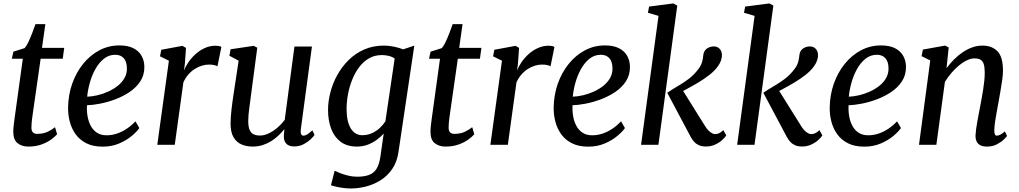

<svg xmlns="http://www.w3.org/2000/svg" viewBox="-20 -829 5834 1099"><path d="M167.2 -175.3Q164.8 -158.6 163.2 -145.8Q161.7 -133.1 160.8 -121.7Q159.9 -110.2 159.9 -96.7Q159.9 -80.6 168 -71.7Q176.1 -62.8 192.3 -62.8Q228.9 -62.8 254.2 -75.5Q279.6 -88.2 294.9 -100.9L306.9 -60.5Q295.4 -47 272.7 -30.4Q250.1 -13.9 217.4 -2Q184.8 10 142.2 10Q104.7 10 80.4 -9.5Q56.1 -29.1 56.1 -74.1Q56.1 -79.4 56.3 -86.2Q56.6 -93 57.5 -102.4Q58.5 -111.7 59.9 -124.1Q61.3 -136.6 63.7 -153.2L110.6 -492.9H47.7L56.7 -533.2L121.1 -553.7Q131.7 -565.4 143.1 -589.7Q154.5 -614.1 165.1 -641.8Q175.7 -669.5 183.2 -691H239.6L220.4 -555H347.6L339.1 -492.9H212.6Z M777.6 -96Q763.9 -76 734.1 -50.9Q704.4 -25.9 662 -7.8Q619.6 10.4 567.5 10.4Q513.2 10.4 475 -8.6Q436.9 -27.6 413.5 -59.8Q390 -92.1 379.6 -131.9Q369.1 -171.7 369.7 -212.9Q370.6 -285.2 393.1 -349.4Q415.7 -413.7 455.4 -463Q495 -512.3 548.1 -540.7Q601.1 -569 663.2 -569Q712.2 -569 743.7 -552.9Q775.2 -536.9 790.6 -509Q806.1 -481.2 806.3 -446.7Q806.8 -399.6 783.4 -363.9Q760 -328.1 721.8 -302.4Q683.6 -276.8 639.1 -260.2Q594.6 -243.6 551.8 -235.5Q509 -227.3 477.7 -226.6Q475.9 -195.2 481 -164.7Q486.1 -134.2 499.3 -109.2Q512.4 -84.2 534.9 -69.4Q557.3 -54.6 590.1 -54.6Q620.6 -54.6 649.6 -64.4Q678.7 -74.2 705.5 -92.1Q732.3 -110 755.3 -134.5ZM639.9 -515.5Q602.9 -515.5 574.3 -492.5Q545.7 -469.5 525.6 -433Q505.5 -396.5 494 -354.9Q482.4 -313.2 479.1 -275.5Q506.8 -276.5 538 -283.8Q569.3 -291.1 599.2 -304.7Q629.1 -318.2 653.6 -337.5Q678 -356.9 692.4 -382Q706.8 -407.2 706.4 -437.6Q706 -476.5 688.3 -496Q670.6 -515.5 639.9 -515.5Z M880.3 0 946.8 -481.5 895.9 -506.6 903.2 -544.1 1024 -566.6 1044.7 -554.9 1038.3 -465.9 1033.3 -425.8Q1041.8 -448.3 1058.6 -472.9Q1075.5 -497.6 1099.1 -519.1Q1122.7 -540.6 1152 -553.9Q1181.3 -567.3 1214.6 -567.3Q1223.6 -567.3 1233.1 -565.6Q1242.6 -563.8 1247.1 -560.1L1224.7 -449.3Q1219.2 -453.3 1206.9 -456.3Q1194.7 -459.4 1175.9 -459.4Q1156.2 -459.4 1135.5 -453.1Q1114.8 -446.8 1094.8 -434.2Q1074.9 -421.7 1058.2 -402.5Q1041.4 -383.4 1029.7 -357.6L980.3 0Z M1426.1 10Q1391.8 10 1363.2 -1.9Q1334.6 -13.9 1317.3 -42.4Q1300 -70.8 1299.7 -120.7Q1299.7 -138.2 1301.1 -159Q1302.5 -179.8 1305.2 -202.9Q1307.8 -226 1311 -249.4Q1314.1 -272.9 1317.6 -294.8L1346 -481.7L1293.3 -509.7L1299.9 -547L1431.9 -566.6L1452.7 -556L1417.5 -290.8Q1415 -269.3 1412.1 -248.8Q1409.2 -228.2 1406.7 -208.8Q1404.1 -189.5 1402.5 -171.4Q1400.9 -153.3 1400.9 -136.6Q1400.9 -103.3 1409 -85.2Q1417 -67.1 1432 -60.1Q1447.1 -53.2 1467.9 -53.2Q1493.8 -53.2 1520.2 -66.4Q1546.7 -79.7 1570.1 -100.1Q1593.4 -120.6 1609.7 -142.6L1665.4 -562.6H1765.5L1701.8 -88.6Q1699.3 -69.9 1703.8 -61.1Q1708.3 -52.4 1716.8 -52.4Q1726.4 -52.4 1738.1 -59.3Q1749.8 -66.2 1767.9 -82.9L1780.5 -56.7Q1776.2 -49.7 1760.1 -33.7Q1744.1 -17.8 1719.2 -4.2Q1694.4 9.3 1663.7 9.3Q1632.8 9.3 1617.9 -7.6Q1602.9 -24.4 1604.9 -52.7Q1604.8 -54.6 1605 -58.5Q1605.2 -62.3 1605.7 -67.3Q1606.3 -72.3 1606.8 -77.6Q1607.3 -82.8 1607.8 -87.4L1606.5 -88.4Q1591.8 -70.3 1573.4 -52.8Q1555 -35.3 1532.4 -21.1Q1509.7 -7 1483.3 1.5Q1456.8 10 1426.1 10Z M2261.3 38Q2253.3 97.6 2225 138.3Q2196.8 179.1 2157.2 203.6Q2117.5 228 2073.5 238.9Q2029.6 249.8 1989.1 249.8Q1967 249.8 1944.3 246.8Q1921.5 243.7 1902.9 239.4Q1884.3 235.1 1874.4 231L1895.5 148.4Q1906.2 153.9 1926.5 161.9Q1946.8 169.8 1972.3 176.1Q1997.8 182.5 2024 182.5Q2065.1 182.5 2092.4 172.3Q2119.8 162.2 2135.4 136.9Q2151.1 111.5 2157.5 66.4L2176.3 -64.4Q2159.7 -45.9 2136.8 -28.9Q2113.9 -11.9 2085.3 -0.9Q2056.7 10 2023.2 10Q1966.1 10 1929.5 -17.7Q1892.8 -45.4 1875.3 -92.7Q1857.7 -140 1857.7 -199.2Q1857.7 -248.2 1871 -300.1Q1884.3 -351.9 1910.7 -399.6Q1937.1 -447.3 1975.7 -485.4Q2014.3 -523.6 2064.9 -545.8Q2115.5 -568 2177.7 -568Q2207.3 -568 2237.3 -561.5Q2267.3 -554.9 2287.8 -546.4L2351.5 -568ZM2239.1 -494Q2224.3 -504.5 2205.1 -509.1Q2185.9 -513.8 2166 -513.8Q2123.6 -513.8 2090.7 -494.3Q2057.8 -474.8 2033.9 -442Q2009.9 -409.1 1994.4 -368.8Q1978.8 -328.4 1971.3 -286Q1963.8 -243.5 1963.8 -205.2Q1963.8 -169.9 1969.7 -142.2Q1975.6 -114.5 1987.2 -95Q1998.9 -75.5 2015.6 -65.3Q2032.3 -55.1 2053.5 -55.1Q2083.9 -55.1 2109.5 -66.9Q2135 -78.7 2154.5 -97Q2174 -115.4 2186 -134.8Z M2555.2 -175.3Q2552.8 -158.6 2551.2 -145.8Q2549.7 -133.1 2548.8 -121.7Q2547.9 -110.2 2547.9 -96.7Q2547.9 -80.6 2556 -71.7Q2564.1 -62.8 2580.3 -62.8Q2616.9 -62.8 2642.2 -75.5Q2667.6 -88.2 2682.9 -100.9L2694.9 -60.5Q2683.4 -47 2660.7 -30.4Q2638.1 -13.9 2605.4 -2Q2572.8 10 2530.2 10Q2492.7 10 2468.4 -9.5Q2444.1 -29.1 2444.1 -74.1Q2444.1 -79.4 2444.3 -86.2Q2444.6 -93 2445.5 -102.4Q2446.5 -111.7 2447.9 -124.1Q2449.3 -136.6 2451.7 -153.2L2498.6 -492.9H2435.7L2444.7 -533.2L2509.1 -553.7Q2519.7 -565.4 2531.1 -589.7Q2542.5 -614.1 2553.1 -641.8Q2563.7 -669.5 2571.2 -691H2627.6L2608.4 -555H2735.6L2727.1 -492.9H2600.6Z M2786.8 0 2853.3 -481.5 2802.4 -506.6 2809.7 -544.1 2930.5 -566.6 2951.2 -554.9 2944.8 -465.9 2939.8 -425.8Q2948.3 -448.3 2965.1 -472.9Q2982 -497.6 3005.6 -519.1Q3029.2 -540.6 3058.5 -553.9Q3087.8 -567.3 3121.1 -567.3Q3130.1 -567.3 3139.6 -565.6Q3149.1 -563.8 3153.6 -560.1L3131.2 -449.3Q3125.7 -453.3 3113.4 -456.3Q3101.2 -459.4 3082.4 -459.4Q3062.7 -459.4 3042 -453.1Q3021.3 -446.8 3001.3 -434.2Q2981.4 -421.7 2964.7 -402.5Q2947.9 -383.4 2936.2 -357.6L2886.8 0Z M3557.1 -96Q3543.4 -76 3513.6 -50.9Q3483.9 -25.9 3441.5 -7.8Q3399.1 10.4 3347 10.4Q3292.7 10.4 3254.5 -8.6Q3216.4 -27.6 3193 -59.8Q3169.5 -92.1 3159.1 -131.9Q3148.6 -171.7 3149.2 -212.9Q3150.1 -285.2 3172.6 -349.4Q3195.2 -413.7 3234.9 -463Q3274.5 -512.3 3327.6 -540.7Q3380.6 -569 3442.7 -569Q3491.7 -569 3523.2 -552.9Q3554.7 -536.9 3570.1 -509Q3585.6 -481.2 3585.8 -446.7Q3586.3 -399.6 3562.9 -363.9Q3539.5 -328.1 3501.3 -302.4Q3463.1 -276.8 3418.6 -260.2Q3374.1 -243.6 3331.3 -235.5Q3288.5 -227.3 3257.2 -226.6Q3255.4 -195.2 3260.5 -164.7Q3265.6 -134.2 3278.8 -109.2Q3291.9 -84.2 3314.4 -69.4Q3336.8 -54.6 3369.6 -54.6Q3400.1 -54.6 3429.1 -64.4Q3458.2 -74.2 3485 -92.1Q3511.8 -110 3534.8 -134.5ZM3419.4 -515.5Q3382.4 -515.5 3353.8 -492.5Q3325.2 -469.5 3305.1 -433Q3285 -396.5 3273.5 -354.9Q3261.9 -313.2 3258.6 -275.5Q3286.3 -276.5 3317.5 -283.8Q3348.8 -291.1 3378.7 -304.7Q3408.6 -318.2 3433.1 -337.5Q3457.5 -356.9 3471.9 -382Q3486.3 -407.2 3485.9 -437.6Q3485.5 -476.5 3467.8 -496Q3450.1 -515.5 3419.4 -515.5Z M3649.4 0 3749.3 -738.2 3688.6 -756 3695.4 -791.4 3834.3 -809.4 3856.6 -796.8 3748.7 0ZM4019.4 9.7Q3999.9 9.7 3983.9 3.5Q3968 -2.7 3955.8 -14.8Q3943.6 -27 3933.8 -45.1L3799.3 -298Q3830 -319 3861.5 -337.1Q3892.9 -355.2 3922.9 -377.9Q3952.9 -400.7 3978.3 -434.7Q3993.2 -454.4 3998.6 -473.9Q4004 -493.4 4005.4 -511.4Q4007.2 -530.3 4016.6 -541.7Q4026 -553.1 4039.4 -558.2Q4052.7 -563.4 4065.2 -563.4Q4086.2 -563.4 4099 -549.8Q4111.8 -536.2 4112.1 -515.8Q4113 -499.3 4106.7 -482.2Q4100.5 -465.1 4088.9 -449.1Q4070.8 -424 4041.3 -400.7Q4011.7 -377.5 3978.8 -357.8Q3945.9 -338.1 3916.8 -322.7Q3887.7 -307.2 3870.2 -297.5L3875.8 -331.4L4017 -105.6Q4029.7 -85.2 4045.3 -73.3Q4060.9 -61.3 4073.2 -61.3Q4082.9 -61.3 4094.5 -65.7Q4106.1 -70.2 4120.5 -84L4137.2 -53.9Q4129.3 -41.2 4112.4 -26.3Q4095.6 -11.4 4072.1 -0.8Q4048.6 9.7 4019.4 9.7Z M4199.4 0 4299.3 -738.2 4238.6 -756 4245.4 -791.4 4384.3 -809.4 4406.6 -796.8 4298.7 0ZM4569.4 9.7Q4549.9 9.7 4533.9 3.5Q4518 -2.7 4505.8 -14.8Q4493.6 -27 4483.8 -45.1L4349.3 -298Q4380 -319 4411.5 -337.1Q4442.9 -355.2 4472.9 -377.9Q4502.9 -400.7 4528.3 -434.7Q4543.2 -454.4 4548.6 -473.9Q4554 -493.4 4555.4 -511.4Q4557.2 -530.3 4566.6 -541.7Q4576 -553.1 4589.4 -558.2Q4602.7 -563.4 4615.2 -563.4Q4636.2 -563.4 4649 -549.8Q4661.8 -536.2 4662.1 -515.8Q4663 -499.3 4656.7 -482.2Q4650.5 -465.1 4638.9 -449.1Q4620.8 -424 4591.3 -400.7Q4561.7 -377.5 4528.8 -357.8Q4495.9 -338.1 4466.8 -322.7Q4437.7 -307.2 4420.2 -297.5L4425.8 -331.4L4567 -105.6Q4579.7 -85.2 4595.3 -73.3Q4610.9 -61.3 4623.2 -61.3Q4632.9 -61.3 4644.5 -65.7Q4656.1 -70.2 4670.5 -84L4687.2 -53.9Q4679.3 -41.2 4662.4 -26.3Q4645.6 -11.4 4622.1 -0.8Q4598.6 9.7 4569.4 9.7Z M5137.1 -96Q5123.4 -76 5093.6 -50.9Q5063.9 -25.9 5021.5 -7.8Q4979.1 10.4 4927 10.4Q4872.7 10.4 4834.5 -8.6Q4796.4 -27.6 4773 -59.8Q4749.5 -92.1 4739.1 -131.9Q4728.6 -171.7 4729.2 -212.9Q4730.1 -285.2 4752.6 -349.4Q4775.2 -413.7 4814.9 -463Q4854.5 -512.3 4907.6 -540.7Q4960.6 -569 5022.7 -569Q5071.7 -569 5103.2 -552.9Q5134.7 -536.9 5150.1 -509Q5165.6 -481.2 5165.8 -446.7Q5166.3 -399.6 5142.9 -363.9Q5119.5 -328.1 5081.3 -302.4Q5043.1 -276.8 4998.6 -260.2Q4954.1 -243.6 4911.3 -235.5Q4868.5 -227.3 4837.2 -226.6Q4835.4 -195.2 4840.5 -164.7Q4845.6 -134.2 4858.8 -109.2Q4871.9 -84.2 4894.4 -69.4Q4916.8 -54.6 4949.6 -54.6Q4980.1 -54.6 5009.1 -64.4Q5038.2 -74.2 5065 -92.1Q5091.8 -110 5114.8 -134.5ZM4999.4 -515.5Q4962.4 -515.5 4933.8 -492.5Q4905.2 -469.5 4885.1 -433Q4865 -396.5 4853.5 -354.9Q4841.9 -313.2 4838.6 -275.5Q4866.3 -276.5 4897.5 -283.8Q4928.8 -291.1 4958.7 -304.7Q4988.6 -318.2 5013.1 -337.5Q5037.5 -356.9 5051.9 -382Q5066.3 -407.2 5065.9 -437.6Q5065.5 -476.5 5047.8 -496Q5030.1 -515.5 4999.4 -515.5Z M5397.9 -438.6Q5417.2 -465.1 5440.7 -488.6Q5464.1 -512.1 5490.6 -530Q5517.2 -547.9 5545.7 -558Q5574.2 -568 5603.9 -568Q5657 -568 5689 -536.1Q5721 -504.3 5721 -422.8Q5721 -401.6 5716.5 -370.6Q5712.1 -339.6 5706.4 -306.8Q5700.8 -274 5695.9 -247Q5691.5 -222 5686 -193Q5680.5 -164.1 5676.3 -135.8Q5672.1 -107.5 5671.3 -84.8Q5671 -67.9 5674.7 -60.1Q5678.4 -52.4 5684.9 -52.4Q5694.4 -52.4 5705.5 -58Q5716.6 -63.6 5731.9 -76.8L5744.3 -50.9Q5740.7 -44.8 5725.2 -29.9Q5709.7 -15.1 5685.4 -2.5Q5661.2 10 5629.8 10Q5605.4 10 5590.7 2.1Q5576 -5.9 5569.6 -20.4Q5563.2 -35 5563.9 -55.3Q5564.6 -70.5 5567.3 -90.5Q5569.9 -110.4 5574 -132.7Q5578.1 -155.1 5582.4 -177.7Q5586.8 -200.3 5590.6 -220.6Q5594.5 -241.7 5599 -266Q5603.6 -290.3 5607.5 -316Q5611.5 -341.7 5614.1 -366.6Q5616.7 -391.6 5616.6 -413.8Q5616.4 -445.6 5610.6 -463Q5604.7 -480.4 5591.9 -487.6Q5579 -494.8 5557.3 -494.8Q5537.5 -494.8 5514.9 -484Q5492.3 -473.3 5469.6 -454.7Q5446.9 -436 5426 -411.7Q5405.1 -387.3 5388.6 -360.3L5339.7 0H5240.3L5304.7 -483L5255.2 -507.7L5262.5 -545.2L5389.2 -568L5410.3 -557.4Z"/></svg>

Font: Merriweather Light
Style: Italic
Weight: 300
Italic angle: -7.8°
Designer: Eben Sorkin
Foundry: Eben Sorkin
Version: Version 2.101